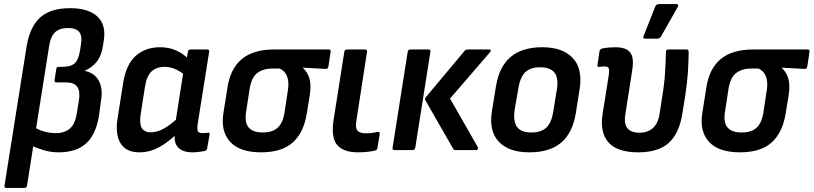

<svg xmlns="http://www.w3.org/2000/svg" viewBox="-20 -734 3979 939"><path d="M11 185Q0 185 2 174L110 -506Q126 -603 176.5 -648.5Q227 -694 323 -694Q412 -694 455.5 -654Q499 -614 488 -540L484 -513Q477 -463 454 -433.5Q431 -404 396 -389V-387Q443 -377 463.5 -338.5Q484 -300 474 -241L464 -167Q449 -76 401 -32.5Q353 11 267 11Q229 11 193.5 0.5Q158 -10 130 -24L146 -113Q168 -99 195.5 -91Q223 -83 252 -83Q297 -83 322 -105.5Q347 -128 355 -176L366 -243Q373 -288 358 -309.5Q343 -331 303 -331H255Q245 -331 247 -342L255 -396Q257 -407 266 -407H284Q327 -407 346 -425Q365 -443 372 -491L376 -517Q383 -559 367 -578Q351 -597 312 -597Q271 -597 249.5 -576.5Q228 -556 221 -513L112 174Q110 185 100 185Z M661 11Q596 11 569 -34Q542 -79 556 -162L582 -326Q596 -418 643.5 -460.5Q691 -503 763 -503Q807 -503 843 -486.5Q879 -470 903 -444L891 -361Q866 -383 839.5 -395Q813 -407 786 -407Q745 -407 721 -384.5Q697 -362 689 -310L668 -175Q661 -130 673 -108.5Q685 -87 719 -87Q749 -87 782 -105.5Q815 -124 860 -166L855 -89Q823 -58 792 -35.5Q761 -13 729.5 -1Q698 11 661 11ZM922 11Q873 11 850.5 -13.5Q828 -38 836 -89L839 -111L838 -134L880 -403L891 -436L899 -481Q901 -492 911 -492H993Q1005 -492 1003 -481L947 -129Q943 -100 948 -91.5Q953 -83 968 -83Q976 -83 983.5 -83.5Q991 -84 997 -85Q1007 -87 1005 -76L993 -8Q992 2 979 5Q966 7 952 9Q938 11 922 11Z M1257 11Q1152 11 1105 -41Q1058 -93 1073 -183L1092 -303Q1106 -398 1162.5 -445Q1219 -492 1321 -492H1588Q1599 -492 1597 -481L1586 -408Q1583 -396 1573 -397L1462 -403V-401Q1482 -384 1492.5 -352.5Q1503 -321 1495 -268L1480 -177Q1465 -85 1411.5 -37Q1358 11 1257 11ZM1265 -86Q1311 -86 1336.5 -108Q1362 -130 1371 -180L1387 -286Q1393 -321 1388.5 -343.5Q1384 -366 1373.5 -379Q1363 -392 1347 -399H1313Q1268 -399 1239 -377.5Q1210 -356 1201 -300L1183 -183Q1176 -132 1197.5 -109Q1219 -86 1265 -86Z M1732 11Q1658 11 1628 -26Q1598 -63 1612 -151L1664 -481Q1666 -492 1677 -492H1766Q1777 -492 1775 -481L1723 -144Q1717 -109 1728 -95.5Q1739 -82 1770 -82Q1785 -82 1800 -84Q1815 -86 1828 -89Q1838 -90 1837 -78L1826 -11Q1824 0 1815 2Q1799 6 1777 8.5Q1755 11 1732 11Z M2208 0Q2199 0 2196 -7L2060 -244Q2057 -250 2062 -258L2252 -485Q2257 -492 2267 -492H2373Q2379 -492 2380 -488Q2381 -484 2376 -478L2181 -252L2317 -14Q2319 -8 2316.5 -4Q2314 0 2308 0ZM1909 0Q1898 0 1900 -12L1974 -481Q1976 -492 1987 -492H2076Q2087 -492 2085 -481L2011 -12Q2008 0 1998 0Z M2569 11Q2467 11 2418.5 -42Q2370 -95 2386 -192L2406 -314Q2437 -503 2631 -503Q2731 -503 2780.5 -451Q2830 -399 2815 -300L2796 -180Q2780 -83 2724 -36Q2668 11 2569 11ZM2579 -86Q2627 -86 2652.5 -110.5Q2678 -135 2686 -190L2703 -294Q2713 -352 2692 -378.5Q2671 -405 2622 -405Q2573 -405 2548.5 -380.5Q2524 -356 2515 -302L2497 -197Q2489 -141 2508.5 -113.5Q2528 -86 2579 -86Z M3101 11Q3000 11 2956.5 -37Q2913 -85 2927 -176L2957 -365Q2961 -393 2956.5 -401Q2952 -409 2936 -409Q2930 -409 2923.5 -408.5Q2917 -408 2910 -407Q2900 -406 2902 -416L2912 -484Q2914 -490 2916.5 -492.5Q2919 -495 2926 -497Q2940 -500 2957 -501.5Q2974 -503 2989 -503Q3041 -503 3061.5 -478Q3082 -453 3072 -391L3038 -173Q3031 -129 3048.5 -107Q3066 -85 3108 -85Q3148 -85 3173.5 -108Q3199 -131 3206 -179L3218 -257Q3229 -321 3232.5 -378Q3236 -435 3237 -480Q3237 -492 3248 -492H3337Q3348 -492 3348 -481Q3348 -439 3344.5 -384.5Q3341 -330 3332 -271L3318 -184Q3303 -83 3251.5 -36Q3200 11 3101 11ZM3133 -545Q3128 -545 3126.5 -549.5Q3125 -554 3128 -559L3185 -703Q3188 -709 3192.5 -711.5Q3197 -714 3204 -714H3289Q3295 -714 3296.5 -709.5Q3298 -705 3294 -699L3213 -556Q3207 -545 3194 -545Z M3599 11Q3494 11 3447 -41Q3400 -93 3415 -183L3434 -303Q3448 -398 3504.5 -445Q3561 -492 3663 -492H3930Q3941 -492 3939 -481L3928 -408Q3925 -396 3915 -397L3804 -403V-401Q3824 -384 3834.5 -352.5Q3845 -321 3837 -268L3822 -177Q3807 -85 3753.5 -37Q3700 11 3599 11ZM3607 -86Q3653 -86 3678.5 -108Q3704 -130 3713 -180L3729 -286Q3735 -321 3730.5 -343.5Q3726 -366 3715.5 -379Q3705 -392 3689 -399H3655Q3610 -399 3581 -377.5Q3552 -356 3543 -300L3525 -183Q3518 -132 3539.5 -109Q3561 -86 3607 -86Z"/></svg>

Font: Sofia Sans Semi Condensed
Style: Bold Italic
Weight: 700
Italic angle: -9°
Version: Version 4.100